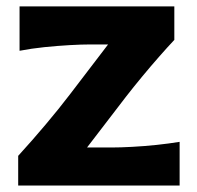

<svg xmlns="http://www.w3.org/2000/svg" viewBox="-20 -571 606 591"><path d="M36 0H532.9V-134.4Q500 -129 461.6 -124.9Q423.1 -120.9 386.9 -119Q350.6 -117 323.5 -117H247.9L367.5 -272.9Q390.6 -302.7 417.2 -334.8Q443.8 -367 469.8 -396.5Q495.8 -426.1 516.6 -448.2V-551.3H40.2V-414.7Q76.5 -421.7 116.8 -425.9Q157.1 -430 194.3 -432.1Q231.4 -434.2 258 -434.2H312.7L194.8 -279.9Q161.5 -236.3 121.1 -188.4Q80.8 -140.4 36 -91.3Z"/></svg>

Font: Pinar-VF
Style: Regular
Weight: 300
Designer: Amin Abedi
Version: Version 3.0